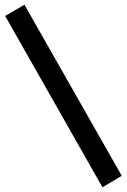

<svg xmlns="http://www.w3.org/2000/svg" viewBox="-20 -737 540 817"><path d="M2 -669 84 -717 498 11 416 60Z"/></svg>

Font: TypoPRO Lekton
Style: Bold
Weight: 700
Monospace: yes
Designer: Paolo Mazzetti, Luciano Perondi, Raffaele Flato, Elena Papassissa, Emilio Macchia, Michela Povoleri, Tobias Seemiller, R
Version: Version 34.000